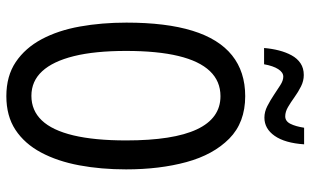

<svg xmlns="http://www.w3.org/2000/svg" viewBox="-202 -742 955 590"><g transform="rotate(90 275.0 -447.5)"><path d="M501 -358Q501 -281 488.5 -214Q476 -147 449 -96.5Q422 -46 379.5 -18Q337 10 276 10Q214 10 171 -19Q128 -48 101 -98.5Q74 -149 62 -216Q50 -283 50 -359Q50 -481 75 -562Q100 -643 150.5 -683.5Q201 -724 276 -724Q357 -724 406.5 -675Q456 -626 478.5 -543.5Q501 -461 501 -358ZM137 -358Q137 -262 153 -197.5Q169 -133 199.5 -100Q230 -67 275 -67Q320 -67 350.5 -99Q381 -131 396.5 -196Q412 -261 412 -358Q412 -503 378 -575.5Q344 -648 276 -648Q230 -648 199 -615.5Q168 -583 152.5 -518.5Q137 -454 137 -358ZM128 -782Q130 -806 135.5 -827.5Q141 -849 150.5 -866.5Q160 -884 175 -894Q190 -904 211 -904Q229 -904 246 -895.5Q263 -887 279 -875.5Q295 -864 309.5 -855.5Q324 -847 338 -847Q353 -847 361 -863Q369 -879 373 -905H424Q420 -846 398 -814.5Q376 -783 342 -783Q324 -783 306.5 -792Q289 -801 272.5 -812Q256 -823 242 -832Q228 -841 216 -841Q203 -841 193 -825.5Q183 -810 178 -782Z"/></g></svg>

Font: Noto Sans Arabic ExtraCondensed
Style: Regular
Weight: 400
Width: 2
Designer: Monotype Design Team, Nadine Chahine, Nizar Qandah and Khaled Hosny
Foundry: Monotype Imaging Inc.
Version: Version 2.012